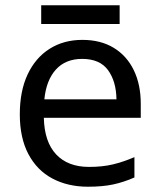

<svg xmlns="http://www.w3.org/2000/svg" viewBox="-20 -697 604 727"><path d="M292 -546Q361 -546 410.5 -516Q460 -486 486.5 -431.5Q513 -377 513 -304V-251H146Q148 -160 192.5 -112.5Q237 -65 317 -65Q368 -65 407.5 -74.5Q447 -84 489 -102V-25Q448 -7 408 1.5Q368 10 313 10Q237 10 178.5 -21Q120 -52 87.5 -113.5Q55 -175 55 -264Q55 -352 84.5 -415Q114 -478 167.5 -512Q221 -546 292 -546ZM291 -474Q228 -474 191.5 -433.5Q155 -393 148 -321H421Q420 -389 389 -431.5Q358 -474 291 -474ZM433 -677V-606H136V-677Z"/></svg>

Font: Noto Sans Chorasmian
Style: Regular
Weight: 400
Designer: Federico Parra Barrios
Foundry: Google LLC
Version: Version 1.004; ttfautohint (v1.8.4.7-5d5b)